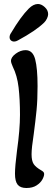

<svg xmlns="http://www.w3.org/2000/svg" viewBox="-20 -931 268 961"><path d="M28 -745Q28 -756 36 -767Q84 -848 124 -888Q147 -911 170 -911Q187 -911 204 -895.5Q221 -880 221 -860Q221 -851 215.5 -839Q210 -827 201 -818Q159 -777 70 -729Q60 -723 51 -723Q41 -723 34.5 -729Q28 -735 28 -745ZM55 -62Q55 -98 65 -176Q80 -283 80 -356Q80 -434 73 -493.5Q66 -553 44 -597Q35 -617 35 -626Q35 -645 59 -662.5Q83 -680 108 -680Q144 -680 156 -634.5Q168 -589 168 -500Q168 -431 163 -380Q158 -329 149 -261Q138 -190 138 -159Q138 -126 148.5 -110Q159 -94 187 -78Q194 -74 197.5 -70Q201 -66 201 -60Q201 -49 192 -32.5Q183 -16 163 -3Q143 10 112 10Q82 10 68.5 -6.5Q55 -23 55 -62Z"/></svg>

Font: AkayaTelivigala
Style: Regular
Weight: 400
Designer: Vaishnavi Murthy Yerkadithaya ( vaishnavimurthy@gmail.com ), Juan Luis Blanco Aristondo ( juan@blancoletters.com )
Version: Version 1.000